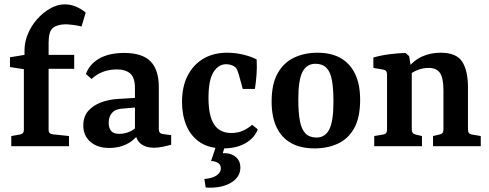

<svg xmlns="http://www.w3.org/2000/svg" viewBox="-20 -674 2253 885"><path d="M279 -654Q305 -654 330 -643.5Q355 -633 375 -616L356 -552Q335 -557 314 -559.5Q293 -562 281 -562Q243 -561 223.5 -545Q204 -529 204 -477V-421H322V-357H204V-75Q204 -57 223 -55L298 -47V0H32V-47L72 -54Q90 -57 90 -75V-355L26 -365V-410L93 -421V-444Q93 -480 108.5 -517.5Q124 -555 151 -585.5Q178 -616 211.5 -635Q245 -654 279 -654Z M483 8Q430 8 397 -20Q364 -48 364 -96Q364 -137 387 -163Q410 -189 447 -202.5Q484 -216 525 -218L621 -224V-180L552 -174Q514 -173 497.5 -155Q481 -137 481 -109Q481 -83 492.5 -70Q504 -57 530 -57Q556 -57 580.5 -68.5Q605 -80 619 -98L629 -73Q609 -35 571 -13.5Q533 8 483 8ZM376 -333Q393 -379 438 -404.5Q483 -430 552 -430Q636 -430 674 -391Q712 -352 712 -273V-78Q712 -58 732 -56L769 -51V-7Q756 -3 732.5 2Q709 7 689 7Q653 7 630.5 -10Q608 -27 602 -66V-268Q602 -316 580.5 -335Q559 -354 519 -354Q485 -354 456 -343.5Q427 -333 402 -310Z M819 -204Q819 -275 845 -325.5Q871 -376 917.5 -403.5Q964 -431 1027 -431Q1065 -431 1102 -422Q1139 -413 1163 -400Q1165 -366 1162.5 -331Q1160 -296 1155 -264H1099L1080 -333Q1076 -345 1073 -352Q1070 -359 1065 -364Q1058 -370 1047 -374Q1036 -378 1022 -378Q987 -378 964 -341.5Q941 -305 941 -222Q941 -141 966.5 -101Q992 -61 1046 -61Q1078 -61 1103 -73Q1128 -85 1142 -99L1168 -78Q1154 -39 1112.5 -14.5Q1071 10 1009 10Q944 10 902 -18Q860 -46 839.5 -94.5Q819 -143 819 -204ZM1022 -19 1007 32Q1010 32 1013 32Q1016 32 1020 32Q1050 34 1069 51.5Q1088 69 1088 98Q1088 140 1049 165.5Q1010 191 949 191Q943 191 938 191Q933 191 928 190L922 151Q959 148 978.5 134.5Q998 121 998 102Q998 85 985 77Q972 69 953 68L982 -19Z M1517 -205Q1517 -265 1510 -304Q1503 -343 1484.5 -361.5Q1466 -380 1434 -380Q1394 -380 1374.5 -343Q1355 -306 1355 -216Q1355 -155 1362.5 -116Q1370 -77 1388.5 -58.5Q1407 -40 1439 -40Q1478 -40 1497.5 -77Q1517 -114 1517 -205ZM1232 -206Q1232 -287 1260 -336.5Q1288 -386 1336 -408.5Q1384 -431 1443 -431Q1507 -431 1550.5 -406Q1594 -381 1617 -333Q1640 -285 1640 -214Q1640 -132 1612.5 -83Q1585 -34 1537.5 -12Q1490 10 1430 10Q1366 10 1322 -14.5Q1278 -39 1255 -87Q1232 -135 1232 -206Z M1976 0V-47L2006 -54Q2015 -56 2019.5 -61Q2024 -66 2024 -76V-258Q2024 -313 2008.5 -337Q1993 -361 1956 -361Q1929 -361 1903 -350.5Q1877 -340 1855 -320L1856 -355Q1885 -395 1924.5 -413Q1964 -431 2011 -431Q2084 -431 2110.5 -389.5Q2137 -348 2137 -272V-76Q2137 -57 2155 -54L2196 -47V0ZM1705 0V-47L1747 -54Q1764 -57 1764 -76V-331Q1764 -350 1747 -353L1701 -361V-409Q1736 -419 1775 -424Q1814 -429 1849 -430L1866 -415L1878 -341V-76Q1878 -58 1895 -54L1925 -47V0Z"/></svg>

Font: Yrsa SemiBold
Style: Regular
Weight: 600
Version: Version 2.004